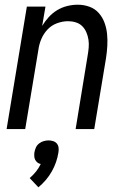

<svg xmlns="http://www.w3.org/2000/svg" viewBox="-20 -548 540 815"><path d="M8 0 94 -520H173L159 -438Q171 -458 187 -475.5Q203 -493 223 -505Q243 -517 265.5 -522.5Q288 -528 310 -528Q336 -528 359.5 -519.5Q383 -511 399 -493Q415 -475 423.5 -452Q432 -429 434.5 -404Q437 -379 435.5 -353Q434 -327 430 -301L380 0H301L352 -312Q355 -329 356.5 -346Q358 -363 355.5 -379.5Q353 -396 346.5 -411Q340 -426 329 -437Q318 -448 302 -453Q286 -458 269 -458Q246 -458 222.5 -449.5Q199 -441 182 -423Q165 -405 155.5 -382.5Q146 -360 143 -337L87 0ZM143 247 106 208Q121 195 133 180Q145 165 153 148Q145 147 139 142Q133 137 129.5 130.5Q126 124 125.5 115.5Q125 107 126 99Q128 88 132.5 78Q137 68 146 61Q155 54 165.5 51Q176 48 186 48Q196 48 205.5 51Q215 54 221 61Q227 68 228.5 78Q230 88 228 99Q225 119 218 139.5Q211 160 200 179.5Q189 199 174.5 216Q160 233 143 247Z"/></svg>

Font: Iosevka Algr
Style: Italic
Weight: 400
Italic angle: -9°
Monospace: yes
Designer: Belleve Invis
Foundry: Belleve Invis
Version: Version 26.0.2; ttfautohint (v1.8.3)